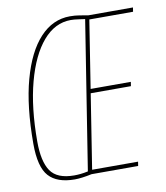

<svg xmlns="http://www.w3.org/2000/svg" viewBox="-81 -778 740 856"><g transform="rotate(-10 288.5 -350.0)"><path d="M477 0H266Q243 5 223 7.5Q203 10 189 10Q109 10 71.5 -31.5Q34 -73 34 -178Q34 -348 66.5 -466.5Q99 -585 157 -647.5Q215 -710 293 -710Q316 -710 336.5 -706.5Q357 -703 375 -700H577L574 -681H376L328 -375H510L507 -356H325L272 -19H480ZM252 -15 358 -686Q349 -687 329 -690Q309 -693 294 -693Q222 -693 168 -630Q114 -567 83.5 -453Q53 -339 53 -185Q53 -95 82.5 -51.5Q112 -8 189 -8Q203 -8 218 -9.5Q233 -11 252 -15Z"/></g></svg>

Font: Georama Condensed Thin
Style: Italic
Weight: 100
Width: 3
Italic angle: -9°
Designer: Jean-Baptiste Levee
Foundry: Production Type
Version: Version 1.000